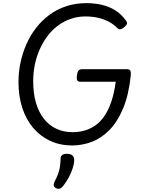

<svg xmlns="http://www.w3.org/2000/svg" viewBox="-20 -910 915 1226"><path d="M438 19Q361 18 298.5 -11.5Q236 -41 191 -94.5Q146 -148 122 -222Q98 -296 98 -386Q98 -449 111 -510.5Q124 -572 149 -628.5Q174 -685 211 -732.5Q248 -780 296 -815.5Q344 -851 403.5 -870.5Q463 -890 532 -890Q582 -890 629 -879.5Q676 -869 716 -844Q756 -819 786 -776Q794 -765 790 -756Q786 -747 773 -736Q759 -725 749 -723Q739 -721 728 -732Q704 -756 673.5 -772Q643 -788 606 -796.5Q569 -805 526 -805Q477 -805 433 -790Q389 -775 351.5 -747.5Q314 -720 285 -682Q256 -644 235 -598Q214 -552 203 -500Q192 -448 192 -392Q192 -313 210 -252.5Q228 -192 261 -150.5Q294 -109 340.5 -87.5Q387 -66 443 -66Q488 -66 526 -78Q564 -90 595.5 -114Q627 -138 651.5 -176.5Q676 -215 693 -267.5Q710 -320 719 -388H493Q478 -388 473 -397Q468 -406 471 -428Q474 -451 481.5 -459.5Q489 -468 504 -468H792Q807 -468 812 -459.5Q817 -451 815 -428Q802 -303 766 -217.5Q730 -132 678.5 -79.5Q627 -27 565.5 -4Q504 19 438 19ZM338 292Q326 285 323.5 276Q321 267 327 253Q342 224 350.5 201.5Q359 179 362.5 156Q366 133 367 103Q368 86 378.5 79Q389 72 408 72Q431 72 442.5 83Q454 94 454 113Q453 138 443.5 166.5Q434 195 419 223Q404 251 385 275Q374 290 363 294Q352 298 338 292Z"/></svg>

Font: Playwrite GB J
Style: Italic
Weight: 400
Italic angle: -7.01216°
Designer: Veronika Burian, José Scaglione
Foundry: TypeTogether
Version: Version 1.002